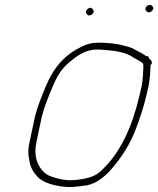

<svg xmlns="http://www.w3.org/2000/svg" viewBox="-20 -788 644 782"><path d="M575 -745 577.3 -742C587.3 -728.9 612.5 -748.7 601.7 -761C592.7 -778.2 563.4 -760 575 -745ZM332.2 -733C336.1 -725.5 343.3 -720.9 354.4 -729.5C365.5 -738.1 361.6 -745.5 356.6 -752C346.4 -765.3 323 -745.1 332.2 -733ZM150.7 -315C161.4 -354.9 176.2 -392.3 192 -429C211.3 -476.8 229.5 -506.8 261.8 -534C291.5 -558.9 326 -586 373.3 -586C382.1 -586.7 391 -586.3 400.1 -585C445.2 -581.9 484.4 -576.3 513.3 -560C530.3 -548.6 546.1 -542.8 562.4 -530C563.8 -524.7 564.3 -519.7 563.9 -515C563.1 -490.3 562.1 -466.8 557.1 -438L548.3 -400C520.4 -279 475 -175.8 405.5 -106C373.5 -69.5 342 -60.9 287.7 -55C261.8 -52 238 -55.2 217.5 -60.5C194.3 -66.5 172.8 -72.5 159.1 -87C131.3 -113 115.5 -153.8 129.2 -213C136.4 -244.4 143.1 -281.9 150.7 -315ZM101.2 -213C92.9 -177.3 94.6 -156.6 100.2 -131C104.5 -102.9 119.3 -81.5 136.8 -64C160.2 -42.7 200.5 -31.5 244.2 -27C268.8 -24.5 295.5 -28.2 317.2 -31C361.9 -33.6 396.7 -60.2 424.6 -89C469.3 -137.9 511 -199.1 536.6 -271C551.4 -311.9 565.3 -352.1 576.2 -399.5L585.4 -439C590.8 -469.4 592.3 -494.4 593.1 -520C592.5 -520.7 592.4 -521.3 592.5 -522C605.5 -532.6 594.8 -545 587.8 -549C587 -556.2 583.3 -560 574.3 -560C573.1 -560.7 572.3 -561.3 571.8 -562C556.3 -572.8 547.9 -575.5 532.8 -584C514.5 -596.4 490.1 -600.4 465.1 -607L438.1 -611C418.5 -612.3 398.8 -615.3 378.8 -614C352.4 -614 334 -608.3 312.1 -598C243.9 -564.1 199 -515.2 165.8 -434.5C150.2 -396.6 134.1 -358.1 123 -316C115.2 -282.2 108.6 -245.3 101.2 -213Z"/></svg>

Font: HoneyBee
Style: XLitIt
Weight: 200
Foundry: Cannot Into Space Fonts
Version: Version 0.89